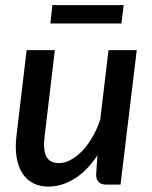

<svg xmlns="http://www.w3.org/2000/svg" viewBox="-20 -700 576 728"><path d="M498.5 -510 437 0H383.5Q344.5 0 344.5 -38L349.5 -111.5Q310.5 -52 262.2 -22.2Q214 7.5 163 7.5Q131 7.5 106 -5.2Q81 -18 65 -42.8Q49 -67.5 43 -103.5Q37 -139.5 42.5 -186L81 -510H188L149.5 -186Q142.5 -131.5 155.8 -106.5Q169 -81.5 203.5 -81.5Q224.5 -81.5 247 -93.2Q269.5 -105 290.5 -126.5Q311.5 -148 329.5 -178.5Q347.5 -209 360 -246.5L391.5 -510ZM178.5 -680.5H449L440.5 -611H171Z"/></svg>

Font: Lato SemiBold
Style: Italic
Weight: 600
Italic angle: -7°
Designer: Lukasz Dziedzic with Adam Twardoch and Botio Nikoltchev
Foundry: tyPoland Lukasz Dziedzic
Version: Version 2.015; 2015-08-06; http://www.latofonts.com/